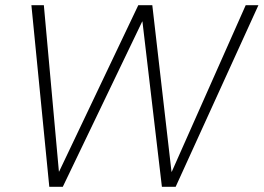

<svg xmlns="http://www.w3.org/2000/svg" viewBox="-20 -720 1016 740"><path d="M170 0 101 -700H149L207 -59H208L513 -700H567L641 -58H642L927 -700H976L657 0H604L529 -637H528L222 0Z"/></svg>

Font: DM Sans 28pt ExtraLight
Style: Italic
Weight: 250
Italic angle: -10°
Version: Version 4.004;gftools[0.9.30]